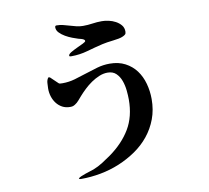

<svg xmlns="http://www.w3.org/2000/svg" viewBox="-92 -911 1184 1089"><g transform="rotate(-10 500.0 -367.0)"><path d="M343 -626Q343 -635 359 -644.5Q375 -654 394.5 -663Q414 -672 430.5 -680Q447 -688 447 -693Q447 -699 441 -702Q434 -706 426.5 -708Q419 -710 411 -712Q398 -716 378 -723.5Q358 -731 339 -742Q320 -753 306.5 -767Q293 -781 293 -798Q293 -808 302 -808Q321 -808 339.5 -803.5Q358 -799 376 -793.5Q394 -788 412.5 -783.5Q431 -779 450 -779Q478 -779 504.5 -783Q531 -787 559 -787Q577 -787 598 -782.5Q619 -778 637.5 -768Q656 -758 668.5 -743Q681 -728 681 -706Q681 -695 676 -690Q671 -685 662 -681Q652 -676 636.5 -673Q621 -670 603.5 -668Q586 -666 569 -663.5Q552 -661 540 -658Q494 -647 448.5 -634Q403 -621 355 -621Q353 -621 348 -621.5Q343 -622 343 -626ZM214 -524 257 -483Q260 -480 267 -479.5Q274 -479 279 -479Q316 -479 350.5 -489Q385 -499 419.5 -510.5Q454 -522 489 -532Q524 -542 561 -542Q612 -542 650 -522Q688 -502 712.5 -469Q737 -436 749 -392.5Q761 -349 761 -303Q761 -241 741.5 -189Q722 -137 688 -95Q654 -53 608 -21.5Q562 10 510 31.5Q458 53 401.5 63.5Q345 74 290 74Q286 74 282.5 73.5Q279 73 276 70Q280 64 292 59Q304 54 318 49Q332 44 345.5 40Q359 36 367 33Q395 22 421 5.5Q447 -11 471 -28Q549 -84 591 -154.5Q633 -225 633 -323Q633 -346 630 -375.5Q627 -405 617.5 -431.5Q608 -458 589.5 -476Q571 -494 540 -494Q516 -494 492 -484Q468 -474 446 -459Q424 -444 404.5 -425.5Q385 -407 370 -390Q360 -379 350 -367Q340 -355 327 -347Q319 -342 313 -340.5Q307 -339 299 -339Q273 -339 253.5 -349.5Q234 -360 220.5 -377.5Q207 -395 200 -417Q193 -439 193 -463Q193 -477 194.5 -496Q196 -515 206 -526Z"/></g></svg>

Font: SoukouMincho
Style: Regular
Weight: 400
Designer: Dr. Ken Lunde (project architect, glyph set definition & overall production); Masataka HATTORI  (production & ideograph 
Foundry: Adobe Systems Incorporated
Version: Version 1.00